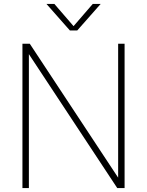

<svg xmlns="http://www.w3.org/2000/svg" viewBox="-20 -964 754 984"><path d="M95 0V-740H132.5L601 -30H585.5V-740H618.5V0H581L112.5 -710H128V0ZM338 -808 218 -944H258.5L363.5 -822.5H350.5L455.5 -944H496L376 -808Z"/></svg>

Font: Encode Sans Condensed Thin Thin
Style: Regular
Weight: 250
Version: Version 3.002